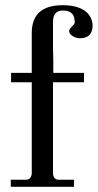

<svg xmlns="http://www.w3.org/2000/svg" viewBox="-20 -723 378 743"><path d="M338.3 -627.4Q339.4 -574.9 289.1 -574.9Q283.4 -574.9 275.4 -577.1Q267.4 -579.4 261.1 -583.4Q254.9 -587.4 250.9 -592.6Q246.9 -597.7 248 -605.7Q249.1 -611.4 261.7 -624Q272 -632 268.6 -644.6Q266.3 -682.3 222.9 -682.3Q185.1 -682.3 185.1 -637.7V-539.4Q186.3 -508.6 186.3 -484Q186.3 -459.4 186.3 -441.1H305.1V-404.6H185.1V-50.3Q187.4 -27.4 208 -27.4H266.3V0H21.7V-27.4H80Q99.4 -27.4 102.9 -50.3V-404.6H22.9V-441.1H102.9V-494.9V-595.4Q102.9 -702.9 222.9 -702.9Q284.6 -702.9 315.4 -675.4Q336 -656 338.3 -627.4Z"/></svg>

Font: t
Style: Regular
Weight: 400
Designer: Takis Katsoulidis and George D. Matthiopoulos
Foundry: Takis Katsoulidis and George D. Matthiopoulos
Version: Version 1.0 ; ttfautohint (v1.8.1)